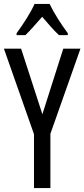

<svg xmlns="http://www.w3.org/2000/svg" viewBox="-20 -1056 432 983"><path d="M234 -1036H157C138 -993 101 -935 65 -886V-876H110C134 -899 165 -935 196 -970C226 -935 254 -902 282 -876H327V-886C294 -930 255 -991 234 -1036ZM197 -471 88 -807H0L154 -369V-93H238V-371L392 -807H304Z"/></svg>

Font: Noto Sans Kannada UI ExtraCondensed
Style: Regular
Weight: 400
Width: 2
Designer: Jelle Bosma - Monotype Design Team
Foundry: Monotype Imaging Inc.
Version: Version 2.005